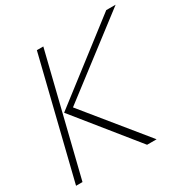

<svg xmlns="http://www.w3.org/2000/svg" viewBox="-179 -973 1116 1135"><g transform="rotate(-30 379.0 -405.0)"><path d="M264.2 -810.1 64 0H20L220.2 -810.1ZM236.8 -409.2 569.8 0H504.9L174.8 -409.2L693.8 -810.1H757.8L236.8 -411.1Z"/></g></svg>

Font: Sinkin Sans 200 X Light Italic
Style: Regular
Weight: 200
Italic angle: -112°
Designer: Keith Bates
Foundry: K-Type
Version: Sinkin Sans (version 1.0)  by Keith Bates   •   © 2014   www